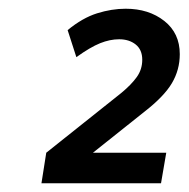

<svg xmlns="http://www.w3.org/2000/svg" viewBox="-20 -828 432 440"><path d="M75 -408 86 -478 258 -615Q281 -634 293.5 -651.5Q306 -669 306 -691Q306 -714 291 -726Q276 -738 253 -738Q232 -738 209.5 -729Q187 -720 155 -697L135 -759Q169 -787 202.5 -797.5Q236 -808 268 -808Q321 -808 356.5 -780Q392 -752 392 -704Q392 -668 374 -637.5Q356 -607 311 -572L193 -478H361L349 -408Z"/></svg>

Font: Celebes SemiBold
Style: Italic
Weight: 600
Italic angle: -10°
Designer: Anugrah Pasau
Foundry: Lafontype
Version: Version 1.000; ttfautohint (v1.8.4)